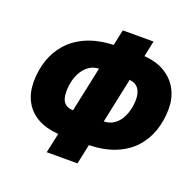

<svg xmlns="http://www.w3.org/2000/svg" viewBox="-128 -859 1023 1003"><g transform="rotate(20 383.5 -357.0)"><path d="M232.4 9.8 256.3 -100.1Q185.5 -105.5 137.9 -133.3Q90.3 -161.1 66.4 -207.5Q42.5 -253.9 42.5 -313.5Q42.5 -375 61 -431.6Q79.6 -488.3 118.9 -533.2Q158.2 -578.1 220.5 -605.5Q282.7 -632.8 369.6 -636.2L388.2 -724.1H559.1L540.5 -636.2Q609.9 -631.3 657.5 -601.8Q705.1 -572.3 729.5 -525.4Q753.9 -478.5 753.9 -421.4Q753.9 -356.4 734.6 -299.1Q715.3 -241.7 675.5 -197.8Q635.7 -153.8 573.7 -128.2Q511.7 -102.5 426.8 -100.1L403.3 9.8ZM286.6 -242.7 339.8 -493.2Q311.5 -492.7 289.3 -478.5Q267.1 -464.4 251.7 -440.7Q236.3 -417 228.3 -387Q220.2 -356.9 220.2 -324.7Q220.2 -301.3 225.8 -283.2Q231.4 -265.1 246.1 -254.6Q260.7 -244.1 286.6 -242.7ZM457.5 -243.2Q486.8 -243.7 509 -257.3Q531.2 -271 546.1 -294.2Q561 -317.4 568.8 -346.7Q576.7 -376 576.7 -407.7Q576.7 -432.1 569.6 -450.7Q562.5 -469.2 548.1 -480.2Q533.7 -491.2 510.3 -493.2Z"/></g></svg>

Font: Open Sans SemiCondensed ExtraBold
Style: Italic
Weight: 800
Width: 4
Italic angle: -12°
Designer: Monotype Design Team
Foundry: Monotype Imaging Inc.
Version: Version 3.003